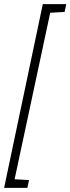

<svg xmlns="http://www.w3.org/2000/svg" viewBox="-49 -763 342 933"><path d="M-29 150 159 -743H273L265 -705L195 -701L22 108L92 112L84 150Z"/></svg>

Font: Saira Condensed ExtraLight
Style: Italic
Weight: 250
Width: 3
Italic angle: -12°
Designer: Hector Gatti with collaboration of the Omnibus-Type team
Foundry: Omnibus-Type
Version: Version 1.101